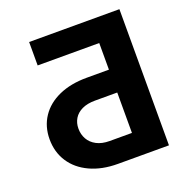

<svg xmlns="http://www.w3.org/2000/svg" viewBox="-127 -819 897 933"><g transform="rotate(-20 322.0 -352.0)"><path d="M54.7 -225.6Q54.7 -291 87.9 -340.8Q121.1 -390.6 182.4 -418Q243.7 -445.3 326.2 -445.3H441.4V-583H123V-704.1H589.8V0H326.2Q244.1 0 182.6 -28.6Q121.1 -57.1 87.9 -108.2Q54.7 -159.2 54.7 -225.6ZM441.4 -327.1H326.2Q286.6 -327.1 259 -314Q231.4 -300.8 217.8 -278.1Q204.1 -255.4 204.1 -226.6Q204.1 -196.3 217.8 -171.9Q231.4 -147.5 259 -132.8Q286.6 -118.2 326.2 -118.2H441.4Z"/></g></svg>

Font: Pretendard
Style: Bold
Weight: 700
Designer: Base glyphs from Inter by Rasmus Andersson; Hangeul glyphs from Noto Sans CJK(Source Han Sans) by Jang Soo-young and Kan
Foundry: Kil Hyung-jin
Version: Version 1.309